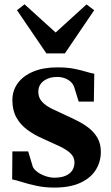

<svg xmlns="http://www.w3.org/2000/svg" viewBox="-20 -860 518 892"><path d="M232 11.5Q188 11.5 149.8 3.2Q111.5 -5 82.5 -14.2Q53.5 -23.5 36.5 -26.5L37.5 -156.5H111L132.5 -85Q139 -71.5 155.2 -60Q171.5 -48.5 192.5 -41.5Q213.5 -34.5 232.5 -34.5Q264 -34.5 284.8 -43.5Q305.5 -52.5 315.8 -68.5Q326 -84.5 326 -105Q326 -130 308 -147.2Q290 -164.5 257.5 -180Q225 -195.5 180 -215.5Q138.5 -233.5 106.2 -257.5Q74 -281.5 55.8 -314.8Q37.5 -348 37.5 -394.5Q37.5 -439.5 62.8 -473.8Q88 -508 134.8 -527.5Q181.5 -547 246 -547Q292 -547 324.5 -540.5Q357 -534 379.5 -527Q402 -520 418 -517.5L416 -388H345.5L324.5 -456Q319.5 -470 308.2 -480.2Q297 -490.5 281 -496.5Q265 -502.5 245.5 -502.5Q220.5 -502.5 200.8 -494.2Q181 -486 169.5 -470.8Q158 -455.5 158 -434Q158 -405.5 175.8 -386.8Q193.5 -368 222 -354.2Q250.5 -340.5 282.5 -326Q313.5 -312 343.2 -296.8Q373 -281.5 396.8 -262Q420.5 -242.5 434.5 -216.2Q448.5 -190 448.5 -154.5Q448.5 -108.5 425 -70.8Q401.5 -33 353.5 -10.8Q305.5 11.5 232 11.5ZM195.5 -612 59 -812.5 94 -840 238.5 -709 382 -839.5 417.5 -812.5 281.5 -612Z"/></svg>

Font: Merriweather 72pt
Style: Bold
Weight: 700
Version: Version 2.100